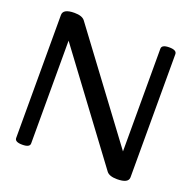

<svg xmlns="http://www.w3.org/2000/svg" viewBox="-122 -796 928 929"><g transform="rotate(20 341.5 -331.0)"><path d="M575.2 11.7Q535.2 11.7 521 -6.8L126 -538.1V-8.8Q126 11.7 87.4 11.7Q48.8 11.7 48.8 -8.8V-642.1Q48.8 -674.3 107.4 -674.3Q147 -674.3 161.1 -655.8L556.6 -124.5V-653.3Q556.6 -674.3 595.2 -674.3Q633.8 -674.3 633.8 -653.3V-19.5Q633.8 11.7 575.2 11.7Z"/></g></svg>

Font: Gayathri
Style: Bold
Weight: 700
Designer: Binoy Dominic <binoy.domenic@gmail.com>
Foundry: SMC
Version: Version 1.000